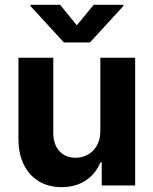

<svg xmlns="http://www.w3.org/2000/svg" viewBox="-20 -770 637 797"><path d="M396.5 -530.3H541V0H402.3V-95.7H396.5Q377.4 -48.3 335.7 -20.8Q293.9 6.8 235.4 6.8Q182.1 6.8 141.8 -17.1Q101.6 -41 79.1 -86.2Q56.6 -131.3 56.6 -192.4V-530.3H201.2V-217.8Q201.2 -170.9 226.3 -143.1Q251.5 -115.2 293.9 -115.2Q321.3 -115.2 344.7 -128.2Q368.2 -141.1 382.3 -166Q396.5 -190.9 396.5 -225.6ZM298.8 -665 369.1 -750H492.2V-745.1L353.5 -593.8H245.1L106.4 -745.1V-750H229.5Z"/></svg>

Font: Pretendard GOV
Style: Bold
Weight: 700
Designer: Base glyphs from Inter by Rasmus Andersson; Hangeul glyphs from Noto Sans CJK(Source Han Sans) by Jang Soo-young and Kan
Foundry: Kil Hyung-jin
Version: Version 1.309